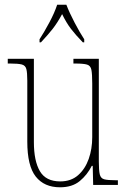

<svg xmlns="http://www.w3.org/2000/svg" viewBox="-20 -786 540 816"><path d="M235 10Q168 10 132 -35.5Q96 -81 96 -184V-443Q96 -477 92 -492.5Q88 -508 72.5 -512Q57 -516 24 -516H13V-536H124V-182Q124 -102 149.5 -58.5Q175 -15 236 -15Q282 -15 312 -41.5Q342 -68 357 -110.5Q372 -153 372 -203V-431Q372 -471 368.5 -489Q365 -507 350 -511.5Q335 -516 300 -516H292V-536H400V-99Q400 -62 404 -45Q408 -28 423 -24Q438 -20 470 -20H481V0H376L374 -81H370Q351 -43 319 -16.5Q287 10 235 10ZM148 -619Q167 -648 189.5 -690Q212 -732 223 -766H262Q275 -732 297 -690Q319 -648 338 -619V-606H332Q301 -638 281.5 -663.5Q262 -689 244 -726Q224 -689 204 -663.5Q184 -638 154 -606H148Z"/></svg>

Font: Noto Serif Sinhala Condensed Thin
Style: Regular
Weight: 100
Width: 3
Designer: Jelle Bosma - Monotype Design Team
Foundry: Monotype Imaging Inc.
Version: Version 2.007; ttfautohint (v1.8.4.7-5d5b)